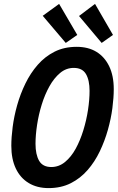

<svg xmlns="http://www.w3.org/2000/svg" viewBox="-20 -949 603 984"><path d="M229 15Q170 15 127 -11Q84 -37 61 -85.5Q38 -134 38 -202Q38 -245 45 -299Q52 -353 68 -410Q84 -467 110 -520.5Q136 -574 173 -616.5Q210 -659 259.5 -684Q309 -709 373 -709Q432 -709 474 -683.5Q516 -658 539.5 -609.5Q563 -561 563 -492Q563 -449 556 -395Q549 -341 533 -284Q517 -227 491.5 -173.5Q466 -120 429 -77.5Q392 -35 342.5 -10Q293 15 229 15ZM243 -93Q282 -93 313.5 -119Q345 -145 368 -187Q391 -229 407 -281Q423 -333 431 -385.5Q439 -438 439 -483Q439 -538 420.5 -569.5Q402 -601 358 -601Q319 -601 288 -575Q257 -549 233.5 -507Q210 -465 194 -413.5Q178 -362 170 -309Q162 -256 162 -212Q162 -157 180.5 -125Q199 -93 243 -93ZM317 -729 199 -868 283 -929 376 -770ZM501 -729 385 -867 467 -929 559 -770Z"/></svg>

Font: Ubuntu Sans Mono SemiBold
Style: Italic
Weight: 600
Italic angle: -13.5°
Monospace: yes
Designer: Dalton Maag Ltd
Foundry: Dalton Maag Ltd
Version: Version 1.006